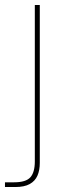

<svg xmlns="http://www.w3.org/2000/svg" viewBox="-48 -532 247 772"><path d="M-28 220V201H9Q56 201 74 181Q92 161 92 117V-512H112V123Q112 153 102.5 174.5Q93 196 71.5 208Q50 220 13 220Z"/></svg>

Font: DM Sans 12pt Thin
Style: Regular
Weight: 250
Version: Version 4.004;gftools[0.9.30]